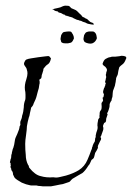

<svg xmlns="http://www.w3.org/2000/svg" viewBox="-20 -647 466 678"><path d="M141 11Q136 11 131.5 11Q127 11 123 10Q115 10 109 8H99Q96 8 92 8Q88 8 85 7Q73 5 57 -2Q39 -12 33 -18Q31 -20 29.5 -23.5Q28 -27 26 -31Q26 -40 21 -45Q19 -48 20 -49Q20 -52 18 -54Q16 -59 18 -61Q18 -62 18 -64Q18 -66 17 -68Q18 -70 17.5 -70.5Q17 -71 17 -72Q15 -72 15 -74L17 -82Q17 -86 19 -88Q19 -90 19.5 -93Q20 -96 20 -100Q22 -104 22 -107Q22 -110 23 -112Q24 -117 25 -120.5Q26 -124 27 -125Q28 -128 30 -136L33 -154Q34 -159 36.5 -164Q39 -169 41 -174Q49 -192 49 -200Q51 -205 52 -206Q51 -214 52 -218L56 -228Q58 -234 58 -238Q63 -252 64 -268Q64 -282 69 -294Q70 -298 70 -303Q70 -308 70 -313Q70 -322 68 -330Q66 -347 73 -367Q75 -373 76 -378.5Q77 -384 77 -388Q77 -392 76.5 -394.5Q76 -397 75 -400Q74 -407 68 -414Q62 -421 67 -429Q70 -437 77 -438Q78 -439 90 -441Q97 -442 103 -443Q109 -444 116 -445L140 -448Q152 -450 154 -448Q155 -446 160 -441Q157 -425 149 -420Q142 -416 134 -405Q133 -403 133 -400.5Q133 -398 132 -396L129 -386Q128 -384 127.5 -382Q127 -380 127 -378Q127 -374 125 -370L122 -368Q122 -367 120 -367Q118 -364 120 -359Q120 -357 120 -354Q120 -351 119 -349Q118 -336 113 -322Q111 -315 109.5 -308.5Q108 -302 105 -295L99 -282Q98 -278 96 -274.5Q94 -271 90 -267Q89 -262 88 -257.5Q87 -253 86 -249Q85 -245 84.5 -241Q84 -237 82 -233Q80 -225 78 -217Q76 -209 75 -201Q75 -191 72 -170Q69 -151 69 -139Q69 -128 69.5 -118Q70 -108 71 -100Q71 -81 79 -65Q81 -64 82 -59Q82 -56 84 -54Q104 -29 124 -25Q144 -19 168 -21Q170 -21 172.5 -20.5Q175 -20 178 -20Q181 -20 184.5 -20.5Q188 -21 192 -22L213 -27Q227 -31 238.5 -36Q250 -41 258 -46Q279 -59 289 -83L296 -100L302 -116Q303 -118 304 -120.5Q305 -123 305 -126Q307 -129 307 -131Q307 -133 308 -134Q310 -140 311 -141Q311 -142 315 -148Q315 -150 315.5 -152.5Q316 -155 316 -158Q318 -162 318 -164.5Q318 -167 318 -169Q319 -171 319 -173Q319 -175 320 -178L323 -187Q326 -195 324 -204Q324 -208 324.5 -212Q325 -216 326 -220Q326 -225 328 -227L332 -233Q330 -236 332 -244Q331 -247 333 -253L338 -261Q339 -265 339 -271Q339 -276 338.5 -278.5Q338 -281 339 -284L342 -288Q343 -289 343 -290Q343 -291 344 -292Q344 -296 343 -297Q343 -300 342 -302Q346 -303 346 -308Q348 -313 346 -316Q344 -320 344 -321Q344 -325 345 -328Q346 -330 346.5 -333Q347 -336 349 -338Q349 -340 350.5 -342.5Q352 -345 352 -349Q355 -353 353 -353Q352 -354 352 -355Q352 -357 351 -358Q352 -360 352 -361.5Q352 -363 353 -365Q353 -368 355 -374Q355 -378 354 -380Q353 -383 355 -388Q355 -392 356 -393L358 -400Q357 -406 352 -411Q345 -415 342 -421Q346 -435 353 -439Q357 -441 361 -443Q365 -445 369 -445Q374 -447 378.5 -447Q383 -447 388 -447Q399 -448 401.5 -448.5Q404 -449 409 -450Q413 -450 416 -449.5Q419 -449 422 -448Q429 -445 424 -437Q420 -426 414 -421Q410 -418 406.5 -415Q403 -412 401 -409L398 -397Q397 -394 397 -391Q397 -388 396 -385Q395 -381 393.5 -379Q392 -377 392 -375Q390 -373 390 -370Q390 -366 389 -363Q389 -361 388.5 -358Q388 -355 387 -351Q387 -346 382 -334Q378 -326 378 -318Q378 -314 377.5 -310.5Q377 -307 377 -305Q376 -303 375.5 -300.5Q375 -298 374 -296Q376 -294 371 -288Q367 -281 367 -278V-275Q367 -270 366 -267Q365 -262 363.5 -258.5Q362 -255 361 -252Q357 -247 359 -245Q361 -243 359 -240L356 -231Q355 -229 355 -226.5Q355 -224 354 -222Q354 -221 355 -221Q356 -221 354 -219Q354 -217 352 -215Q347 -213 347 -211Q343 -204 344 -199Q345 -198 345 -194Q345 -188 343 -184L339 -173Q339 -170 335 -164Q335 -161 337 -159Q337 -155 336 -153Q335 -151 333 -147.5Q331 -144 329 -139Q324 -130 326 -125Q324 -120 321 -115L316 -107Q314 -101 314 -99Q314 -97 311 -89L307 -85Q306 -85 303 -82Q302 -80 301 -77.5Q300 -75 299 -73Q298 -70 296 -67Q294 -64 292 -62Q281 -44 271 -36Q264 -32 256 -27.5Q248 -23 240 -18Q237 -17 232 -12Q227 -5 223 -4Q218 -2 212.5 -0.5Q207 1 202 3Q197 4 190.5 5Q184 6 176 8L160 11ZM291 -494Q277 -497 276 -504Q274 -508 275 -512L277 -523Q279 -526 281 -529.5Q283 -533 287 -534Q292 -536 296.5 -536Q301 -536 305 -536Q311 -536 313 -534Q320 -529 321 -519Q323 -512 321 -509Q317 -500 310 -496Q306 -493 300 -493Q294 -493 291 -494ZM210 -494Q195 -494 195 -504Q193 -508 194 -512L196 -523Q198 -526 200 -529.5Q202 -533 206 -534Q212 -535 216 -535.5Q220 -536 224 -536Q230 -536 232 -534Q239 -524 240 -519Q242 -511 240 -509Q235 -497 229 -496L220 -494ZM309 -560Q305 -560 291 -563Q287 -564 284 -566Q281 -568 276 -569Q272 -570 269 -572Q266 -574 262 -574Q256 -577 252 -577Q242 -581 240 -582.5Q238 -584 236 -585Q234 -586 231.5 -586.5Q229 -587 226 -588Q226 -588 225 -588Q224 -588 223 -589Q222 -591 220 -589Q219 -590 219 -590.5Q219 -591 217 -591Q214 -591 210 -593L207 -596Q207 -596 204 -596L195 -601L187 -603Q186 -604 185 -605.5Q184 -607 182 -607L177 -608Q174 -608 170 -612Q169 -614 167 -612Q163 -612 167 -614Q170 -616 176 -617Q179 -618 183 -618.5Q187 -619 193 -621Q197 -623 202 -625Q207 -627 211 -627Q223 -627 225 -625Q227 -623 232 -618Q234 -617 241.5 -614Q249 -611 252 -608L263 -597Q265 -596 267 -593.5Q269 -591 271 -588Q273 -587 276.5 -585.5Q280 -584 282 -582Q283 -582 283.5 -581.5Q284 -581 287 -580Q289 -579 290.5 -577Q292 -575 296 -572Q298 -569 305 -567Q311 -566 311 -560Z"/></svg>

Font: Estonia
Style: Regular
Weight: 400
Designer: Robert E. Leuschke
Foundry: Robert E. Leuschke
Version: Version 1.014; ttfautohint (v1.8.3)